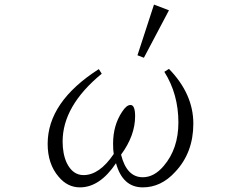

<svg xmlns="http://www.w3.org/2000/svg" viewBox="-20 -850 1040 834"><path d="M421.9 -529.8Q252 -390.1 252 -235.4Q252 -181.2 270 -142.1Q295.9 -89.4 342.8 -89.4Q412.1 -89.4 474.1 -181.2Q471.2 -195.8 471.2 -226.1Q471.2 -305.7 510.3 -364.3Q529.3 -394 546.9 -394Q566.9 -394 566.9 -345.2Q566.9 -261.2 505.9 -178.2Q530.3 -80.1 600.1 -80.1Q649.4 -80.1 690.9 -128.9Q754.9 -203.6 754.9 -317.9Q754.9 -441.4 693.8 -538.1L713.9 -550.8Q819.8 -441.9 819.8 -313Q819.8 -186.5 740.7 -103Q679.7 -36.1 600.1 -36.1Q512.7 -36.1 483.9 -141.1Q413.6 -36.1 327.1 -36.1Q273.4 -36.1 234.9 -82Q187 -137.7 187 -225.1Q187 -407.7 409.2 -549.8ZM648.9 -830.1 713.9 -805.2 605 -599.1 577.1 -609.9Z"/></svg>

Font: I.Ming
Style: Regular
Weight: 400
Designer: Ichiten Fonts Project
Version: Version 6.11; Dec 27, 2019